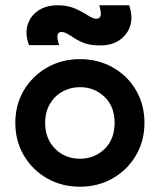

<svg xmlns="http://www.w3.org/2000/svg" viewBox="-20 -701 601 727"><path d="M283 6Q214 6 158.5 -25.5Q103 -57 70.5 -112Q38 -167 38 -236Q38 -304 70 -358.5Q102 -413 157.5 -445Q213 -477 283 -477Q353 -477 408.5 -445Q464 -413 495.5 -358.5Q527 -304 527 -236Q527 -167 494.5 -112Q462 -57 406.5 -25.5Q351 6 283 6ZM283 -100Q338 -100 376 -137Q414 -174 414 -236Q414 -298 375.5 -334.5Q337 -371 283 -371Q247 -371 217 -354.5Q187 -338 169 -307.5Q151 -277 151 -236Q151 -176 188.5 -138Q226 -100 283 -100ZM213 -580Q200 -580 198 -568Q195 -556 204 -530H90Q74 -572 84.5 -606.5Q95 -641 125 -661Q155 -681 198 -681Q232 -681 257 -671.5Q282 -662 309 -645Q320 -638 328.5 -634Q337 -630 344 -630Q357 -630 361 -641Q364 -653 356 -681H469Q484 -637 473 -603Q462 -569 432.5 -549Q403 -529 360 -529Q321 -529 297 -538.5Q273 -548 249 -565Q238 -571 230 -575.5Q222 -580 213 -580Z"/></svg>

Font: Lil Grotesk Bold
Style: Regular
Weight: 700
Designer: Bastien Sozeau
Foundry: NBR — Bastien Sozeau
Version: Version 4.002; ttfautohint (v1.8.4.7-5d5b)